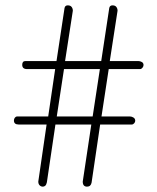

<svg xmlns="http://www.w3.org/2000/svg" viewBox="-20 -733 587 717"><path d="M322 -51Q319 -36 305 -36Q289 -36 289 -55L321 -268H187L155 -52Q153 -43 149 -39.5Q145 -36 140 -36Q133 -36 128 -41Q123 -46 123 -55L154 -268H50Q32 -268 32 -283Q32 -289 35.5 -293.5Q39 -298 44 -298H160L186 -475H81Q63 -475 63 -491Q63 -505 75 -505H191L221 -703Q223 -713 233 -713Q243 -713 247.5 -707Q252 -701 252 -693L223 -505H358L388 -703Q390 -713 400 -713Q410 -713 414.5 -707Q419 -701 419 -693L390 -505H497Q503 -505 509.5 -501.5Q516 -498 516 -490Q516 -485 512 -480Q508 -475 503 -475H386L359 -298H466Q472 -298 478.5 -294Q485 -290 485 -282Q485 -277 481 -272.5Q477 -268 472 -268H354ZM192 -298H326L353 -475H219Z"/></svg>

Font: AkaAcidDosis
Style: ExtraLight
Weight: 250
Designer: Edgar Tolentino, Pablo Impallari, Igino Marini, Aka-Acid
Foundry: Edgar Tolentino, Pablo Impallari, Igino Marini, Aka-Acid
Version: Version 1.007